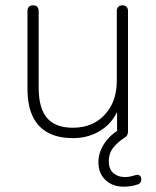

<svg xmlns="http://www.w3.org/2000/svg" viewBox="-20 -510 585 720"><path d="M419 -121H431Q412 -58 364 -25Q316 8 254 8Q197 8 159 -13Q121 -34 102 -75Q83 -116 83 -177V-468Q83 -479 88.5 -484.5Q94 -490 104 -490Q114 -490 119.5 -484.5Q125 -479 125 -468V-181Q125 -105 156 -68Q187 -31 254 -31Q327 -31 372.5 -79.5Q418 -128 418 -207V-468Q418 -479 423.5 -484.5Q429 -490 439 -490Q449 -490 454.5 -484.5Q460 -479 460 -468V-16Q460 -8 456.5 -2.5Q453 3 448 6Q426 19 407 41Q388 63 388 94Q388 125 405.5 139.5Q423 154 448 154Q459 154 468.5 152Q478 150 487 147Q497 144 502.5 147.5Q508 151 509.5 158Q511 165 508 171.5Q505 178 498 181Q484 186 470.5 188Q457 190 443 190Q402 190 375.5 165Q349 140 349 98Q349 62 371 28.5Q393 -5 432 -27L421 -6Q420 -8 419.5 -11.5Q419 -15 419 -18Z"/></svg>

Font: Nunito ExtraLight ExtraLight
Style: Regular
Weight: 250
Version: Version 3.602